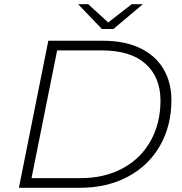

<svg xmlns="http://www.w3.org/2000/svg" viewBox="-20 -894 866 914"><path d="M210 -700H470Q573 -700 646.5 -665Q720 -630 758 -566Q796 -502 796 -417Q796 -296 742 -201Q688 -106 589 -53Q490 0 360 0H70ZM363 -46Q478 -46 564.5 -93Q651 -140 697.5 -224Q744 -308 744 -415Q744 -526 673 -590Q602 -654 464 -654H252L130 -46ZM660 -874 520 -756H465L352 -874H400L495 -787L607 -874Z"/></svg>

Font: Idrija
Style: Italic
Weight: 300
Italic angle: -11.3°
Designer: Julieta Ulanovsky
Foundry: Julieta Ulanovsky
Version: Version 7.200